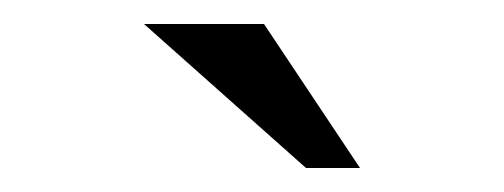

<svg xmlns="http://www.w3.org/2000/svg" viewBox="-20 -720 420 160"><path d="M235 -580H280L200 -700H100Z"/></svg>

Font: Abel
Style: Regular
Weight: 400
Designer: Matthew Desmond
Foundry: Matthew Desmond
Version: Version 1.002